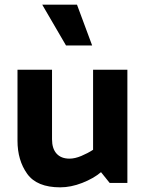

<svg xmlns="http://www.w3.org/2000/svg" viewBox="-20 -784 628 823"><path d="M161 -764H310L375 -589H263ZM238 19Q138 19 96.5 -39Q55 -97 55 -181V-485H203V-187Q203 -147 222.5 -125.5Q242 -104 278 -104Q301 -104 328.5 -115.5Q356 -127 379 -142V-485H526V0H450L413 -46Q381 -19 332.5 0Q284 19 238 19Z"/></svg>

Font: Palanquin Dark Medium
Style: Regular
Weight: 500
Designer: Pria Ravichandran
Version: Version 1.001